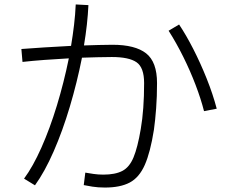

<svg xmlns="http://www.w3.org/2000/svg" viewBox="-20 -809 1040 862"><path d="M137 23 88 -7Q128 -61 166 -146.5Q204 -232 235.5 -335.5Q267 -439 289 -547Q233 -544 179.5 -540Q126 -536 81 -531L76 -589Q118 -592 176.5 -596Q235 -600 299 -603Q307 -651 312.5 -697.5Q318 -744 320 -789L377 -786Q373 -701 357 -605Q391 -606 423 -607Q455 -608 485 -608Q587 -608 636 -569.5Q685 -531 685 -436Q685 -376 681 -322.5Q677 -269 671 -226Q655 -125 630 -68.5Q605 -12 562.5 10.5Q520 33 451 33Q420 33 395 29Q370 25 356 22L363 -34Q380 -31 400.5 -28Q421 -25 444 -25Q497 -25 529 -41.5Q561 -58 579.5 -102.5Q598 -147 612 -230Q627 -317 627 -436Q627 -506 593 -529.5Q559 -553 482 -553Q450 -553 416 -552Q382 -551 348 -550Q326 -439 293.5 -330Q261 -221 221 -129.5Q181 -38 137 23ZM896 -310Q882 -365 858 -428Q834 -491 803 -553.5Q772 -616 737 -671L784 -699Q815 -653 847.5 -589.5Q880 -526 908 -456Q936 -386 953 -321Z"/></svg>

Font: Murecho Light
Style: Regular
Weight: 300
Designer: Neil Summerour
Foundry: Positype
Version: Version 1.010; ttfautohint (v1.8.3)